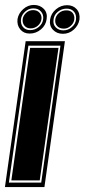

<svg xmlns="http://www.w3.org/2000/svg" viewBox="-46 -758 343 778"><path d="M-26 0 58 -591H217L134 0ZM-10 -18H121L199 -573H69ZM0 -27 76 -564H191L115 -27ZM74 -622Q50 -622 36 -639Q22 -656 25 -681Q29 -704 48 -721Q67 -738 91 -738Q116 -738 131.5 -722Q147 -706 143 -681Q140 -656 120 -639Q100 -622 74 -622ZM209 -621Q184 -621 168.5 -637.5Q153 -654 157 -679Q161 -704 181 -720.5Q201 -737 226 -737Q250 -737 264.5 -721Q279 -705 276 -679Q272 -655 253 -638Q234 -621 209 -621ZM76 -636Q96 -636 111.5 -649Q127 -662 129 -681Q131 -699 120 -711.5Q109 -724 89 -724Q71 -724 56.5 -711.5Q42 -699 39 -681Q37 -660 47.5 -648Q58 -636 76 -636ZM211 -635Q230 -635 245 -648Q260 -661 262 -679Q264 -699 253.5 -711Q243 -723 224 -723Q204 -723 188.5 -710.5Q173 -698 171 -679Q168 -659 180 -647Q192 -635 211 -635ZM78 -643Q62 -643 53 -654Q44 -665 46 -681Q48 -695 60 -706Q72 -717 88 -717Q105 -717 114.5 -706Q124 -695 122 -681Q120 -665 107.5 -654Q95 -643 78 -643ZM213 -642Q195 -642 185.5 -652.5Q176 -663 178 -679Q180 -694 192.5 -705Q205 -716 223 -716Q240 -716 248.5 -705.5Q257 -695 255 -679Q253 -664 240.5 -653Q228 -642 213 -642Z"/></svg>

Font: Alumni Sans Collegiate One
Style: Italic
Weight: 400
Italic angle: -8°
Designer: Robert E. Leuschke
Foundry: Robert E. Leuschke
Version: Version 1.100